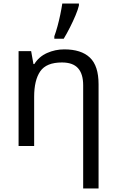

<svg xmlns="http://www.w3.org/2000/svg" viewBox="-20 -825 658 1085"><path d="M343 -546Q439 -546 488 -499.5Q537 -453 537 -349V240H450V-343Q450 -407 421 -439.5Q392 -472 330 -472Q242 -472 207.5 -422Q173 -372 173 -278V0H85V-536H156L169 -463H174Q200 -505 246 -525.5Q292 -546 343 -546ZM287 -606V-620Q296 -644 305 -677Q314 -710 321 -744Q328 -778 332 -805H426V-794Q421 -772 407 -738.5Q393 -705 375 -669.5Q357 -634 340 -606Z"/></svg>

Font: Noto IKEA Arabic
Style: Regular
Weight: 400
Designer: Monotype Design Team
Foundry: Monotype Imaging Inc.
Version: Version 1.200